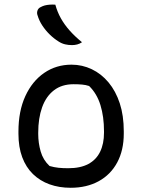

<svg xmlns="http://www.w3.org/2000/svg" viewBox="-20 -834 640 864"><path d="M302 -543Q350 -543 393 -522.5Q436 -502 468.5 -463Q501 -424 519 -369Q537 -314 537 -243V-233Q537 -158 507.5 -103Q478 -48 424 -18.5Q370 11 298 11Q246 11 203 -4.5Q160 -20 128.5 -50.5Q97 -81 80 -126.5Q63 -172 63 -232V-242Q63 -334 94 -401.5Q125 -469 179 -506Q233 -543 302 -543ZM311 -455Q258 -455 222.5 -427.5Q187 -400 169.5 -351Q152 -302 152 -237V-231Q152 -191 163 -152.5Q174 -114 203 -87Q224 -81 243.5 -79Q263 -77 287 -77Q342 -77 377.5 -96Q413 -115 430.5 -151Q448 -187 448 -237V-243Q448 -309 432 -361Q416 -413 381 -447Q366 -452 349 -453.5Q332 -455 311 -455ZM229 -813Q238 -780 254 -751.5Q270 -723 293.5 -696.5Q317 -670 349 -644Q339 -637 327.5 -634Q316 -631 304 -631Q288 -631 273 -634.5Q258 -638 244 -647Q223 -660 204 -678.5Q185 -697 170.5 -719Q156 -741 149 -765Q145 -775 148.5 -786Q152 -797 163 -802Q172 -807 181.5 -809.5Q191 -812 203.5 -813Q216 -814 229 -813Z"/></svg>

Font: Code D Ace
Style: Regular
Weight: 400
Version: Version 1.085; ttfautohint (v1.8.4.7-5d5b);Nerd Fonts 3.0.2